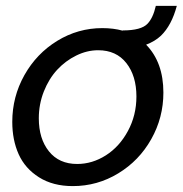

<svg xmlns="http://www.w3.org/2000/svg" viewBox="-20 -627 625 657"><path d="M530.8 -504.9Q510.7 -485.8 480 -474.1Q539.1 -413.6 539.1 -310.1Q539.1 -224.6 497.6 -150.9Q456.1 -77.1 384.5 -33.7Q313 9.8 229 9.8Q161.1 9.8 113.5 -20.3Q65.9 -50.3 43.9 -99.1Q22 -147.9 22 -210Q22 -295.9 63.5 -369.9Q105 -443.8 176 -487.3Q247.1 -530.8 330.1 -530.8Q368.2 -530.8 399.9 -522V-522.9Q463.4 -522.9 484.9 -545.9Q503.9 -565.9 513.2 -606.9H585Q567.4 -540.5 530.8 -504.9ZM244.1 -65.9Q295.9 -65.9 342.3 -95.5Q388.7 -125 417.7 -178.7Q446.8 -232.4 446.8 -296.9Q446.8 -367.2 412.4 -411.1Q377.9 -455.1 315.9 -455.1Q277.8 -455.1 241 -437Q204.1 -418.9 175.8 -388.4Q147.5 -357.9 130.1 -314.2Q112.8 -270.5 112.8 -222.2Q112.8 -152.3 147.5 -109.1Q182.1 -65.9 244.1 -65.9Z"/></svg>

Font: Rawline Medium
Style: Italic
Weight: 500
Italic angle: -12°
Designer: Matt McInerney, Pablo Impallari, Rodrigo Fuenzalida
Foundry: Matt McInerney, Pablo Impallari, Rodrigo Fuenzalida
Version: Version 4.020;PS 004.020;hotconv 1.0.88;makeotf.lib2.5.64775